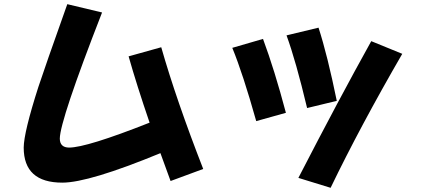

<svg xmlns="http://www.w3.org/2000/svg" viewBox="-20 -835 2040 925"><path d="M752.9 -97.2Q408.2 44.9 280.3 44.9Q94.2 44.9 94.2 -124Q94.7 -197.3 165 -416.5Q195.3 -508.8 304.2 -814.9L471.7 -774.9Q268.6 -253.9 268.1 -167Q268.6 -124.5 312.5 -124Q397 -124 700.7 -244.1Q638.7 -425.3 599.6 -563.5L756.8 -607.4Q828.6 -355.5 959 -21L801.8 37.1Q787.1 -2 752.9 -97.2Z M1602.5 -349.1 1459.5 -314.5Q1405.3 -542 1360.4 -664.6L1514.6 -701.7Q1557.6 -568.8 1602.5 -349.1ZM1918 -575.7Q1714.8 -224.6 1572.8 69.8L1417.5 22Q1614.3 -359.4 1768.6 -636.7ZM1357.4 -291.5 1214.4 -251.5Q1150.4 -479.5 1099.1 -604.5L1247.1 -647.5Q1302.7 -498 1357.4 -291.5Z"/></svg>

Font: Droid Sans
Style: Regular
Weight: 400
Foundry: Ascender Corporation
Version: Version 1.00 build 114